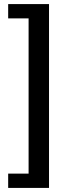

<svg xmlns="http://www.w3.org/2000/svg" viewBox="-20 -750 350 940"><path d="M20 100H120V-660H20V-730H220V170H20Z"/></svg>

Font: Scada
Style: Regular
Weight: 400
Designer: Jovanny Lemonad
Foundry: Jovanny Lemonad
Version: Version 3.005; ttfautohint (v0.91) -l 8 -r 50 -G 200 -x 0 -w